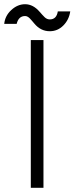

<svg xmlns="http://www.w3.org/2000/svg" viewBox="-46 -890 353 910"><path d="M100 0H160V-700H100ZM190 -742Q227 -742 254 -769Q281 -796 287 -836H228Q222 -798 190 -798Q176 -798 165 -809Q160 -814 154 -820.5Q148 -827 142 -834Q111 -870 73 -870Q37 -870 7 -842Q-22 -815 -26 -777H33Q42 -814 73 -814Q84 -814 95 -803Q100 -798 105.5 -791.5Q111 -785 117 -778Q147 -742 190 -742Z"/></svg>

Font: Unageo
Style: Light
Weight: 300
Designer: Richard Sepsi
Foundry: Richard Sepsi
Version: Version 2.000